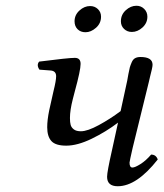

<svg xmlns="http://www.w3.org/2000/svg" viewBox="-20 -637 568 667"><path d="M293 -616Q309 -616 320 -605.5Q331 -595 331 -579Q331 -556 313.5 -540.5Q296 -525 277 -525Q260 -525 249.5 -535.5Q239 -546 239 -563Q239 -585 256 -600.5Q273 -616 293 -616ZM454 -617Q470 -617 481 -606Q492 -595 492 -579Q492 -557 475 -541.5Q458 -526 438 -526Q422 -526 411 -536.5Q400 -547 400 -563Q400 -586 417 -601.5Q434 -617 454 -617ZM240 -320 233 -293Q223 -254 223 -227Q223 -212 225.5 -203Q228 -194 236.5 -187.5Q245 -181 261 -181Q284 -181 323.5 -202.5Q363 -224 399 -251L422 -357Q423 -363 426 -379.5Q429 -396 431 -403Q433 -410 437.5 -420.5Q442 -431 449.5 -435Q457 -439 468 -439Q510 -439 510 -412Q510 -407 507.5 -396Q505 -385 501.5 -371.5Q498 -358 497 -352L441 -124Q430 -76 430 -72Q430 -55 440 -55Q449 -55 468 -67Q487 -79 505 -100Q522 -100 528 -83Q455 10 389 10Q352 10 352 -23Q352 -40 369 -115L390 -211Q348 -179 298.5 -155Q249 -131 210 -131Q173 -131 158.5 -147Q144 -163 144 -195Q144 -220 151 -254L166 -321Q175 -357 175 -372Q175 -390 157 -392L117 -395Q106 -411 116 -423Q218 -436 240 -436Q260 -436 260 -415Q260 -393 240 -320Z"/></svg>

Font: Linux Libertine O
Style: Italic
Weight: 400
Italic angle: -12°
Designer: Philipp H. Poll
Foundry: Philipp H. Poll
Version: Version 5.1.6